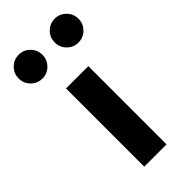

<svg xmlns="http://www.w3.org/2000/svg" viewBox="-254 -758 808 808"><g transform="rotate(-45 150.0 -353.5)"><path d="M83.6 -465.5H216.4V0H83.6ZM257.7 -706.8Q286.8 -706.8 307.5 -686.1Q328.2 -665.5 328.2 -635.9Q328.2 -606.4 307.5 -585.7Q286.8 -565 257.7 -565Q228.2 -565 207.5 -585.7Q186.8 -606.4 186.8 -635.9Q186.8 -665.5 207.5 -686.1Q228.2 -706.8 257.7 -706.8ZM43.2 -565Q13.6 -565 -7 -585.7Q-27.7 -606.4 -27.7 -635.9Q-27.7 -665.5 -7 -686.1Q13.6 -706.8 43.2 -706.8Q72.3 -706.8 93 -686.1Q113.6 -665.5 113.6 -635.9Q113.6 -606.4 93 -585.7Q72.3 -565 43.2 -565Z"/></g></svg>

Font: Spartan MB
Style: Bold
Weight: 700
Designer: Matt Bailey, Mirko Velimirovic
Foundry: Matt Bailey
Version: Version 1.005